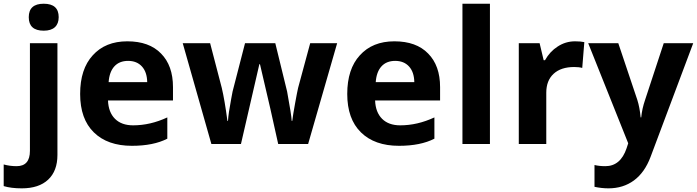

<svg xmlns="http://www.w3.org/2000/svg" viewBox="-84 -780 3775 1040"><path d="M233.9 -687Q233.9 -651.9 213.4 -632.8Q192.9 -613.8 152.8 -613.8Q71.8 -613.8 71.8 -686.8Q71.8 -759.8 152.8 -759.8Q233.9 -759.8 233.9 -687ZM227.1 -545.9V59.1Q227.1 146 176.8 193.1Q126.5 240.2 34.2 240.2Q-23.9 240.2 -64 228V110.8Q-30.3 120.1 5.9 120.1Q78.1 120.1 78.1 37.1V-545.9Z M822.3 -28.8Q747.1 9.8 630.4 9.8Q498.5 9.8 424.3 -63Q350.1 -135.7 350.1 -271Q350.1 -406.2 418.5 -480.5Q486.8 -556.2 605.5 -556.2Q724.1 -556.2 788.1 -490.2Q853 -424.8 853 -308.1V-235.8H501Q503.4 -171.9 538.8 -136.5Q574.2 -101.1 637.2 -101.1Q730 -101.1 822.3 -144ZM504.4 -335H713.4Q712.4 -389.6 684.8 -419.9Q657.2 -450.2 609.9 -450.2Q562.5 -450.2 535.4 -420.4Q508.3 -390.6 504.4 -335Z M1585 0H1422.9L1380.4 -190.9L1324.2 -432.1H1320.8L1221.2 0H1061L905.8 -545.9H1054.2L1117.2 -304.2Q1132.8 -238.8 1147.9 -125H1150.9Q1153.3 -165.5 1168 -242.7L1175.8 -284.2L1243.2 -545.9H1407.2L1471.2 -284.2Q1494.6 -157.7 1496.1 -125H1499Q1502.9 -156.7 1514.4 -220.2Q1525.9 -283.7 1530.8 -304.2L1596.2 -545.9H1742.2Z M2269 -28.8Q2193.8 9.8 2077.1 9.8Q1945.3 9.8 1871.1 -63Q1796.9 -135.7 1796.9 -271Q1796.9 -406.2 1865.2 -480.5Q1933.6 -556.2 2052.2 -556.2Q2170.9 -556.2 2234.9 -490.2Q2299.8 -424.8 2299.8 -308.1V-235.8H1947.8Q1950.2 -171.9 1985.6 -136.5Q2021 -101.1 2084 -101.1Q2176.8 -101.1 2269 -144ZM1951.2 -335H2160.2Q2159.2 -389.6 2131.6 -419.9Q2104 -450.2 2056.6 -450.2Q2009.3 -450.2 1982.2 -420.4Q1955.1 -390.6 1951.2 -335Z M2569.8 0H2420.9V-759.8H2569.8Z M3030.8 -556.2Q3061.5 -556.2 3081.1 -551.8L3069.8 -412.1Q3052.2 -417 3025.9 -417Q2954.6 -417 2914.8 -380.4Q2875 -343.8 2875 -277.8V0H2726.1V-545.9H2838.9L2860.8 -454.1H2868.2Q2894.5 -501 2936.5 -527.8Q2979.5 -556.2 3030.8 -556.2Z M3211.9 240.2Q3174.8 240.2 3136.2 231.9V113.8Q3162.1 120.1 3194.8 120.1Q3277.3 120.1 3310.1 22.9L3318.8 -3.9L3102.1 -545.9H3265.1L3368.2 -238.8Q3380.9 -199.2 3386.2 -144H3389.2Q3394 -191.9 3410.2 -238.8L3511.2 -545.9H3670.9L3439.9 69.8Q3408.2 154.3 3349.9 197.3Q3291.5 240.2 3211.9 240.2Z"/></svg>

Font: Open Sans Hebrew
Style: Bold
Weight: 700
Foundry: Ascender Corporation, Yanek Iontef
Version: Version 2.001;PS 002.001;hotconv 1.0.70;makeotf.lib2.5.58329